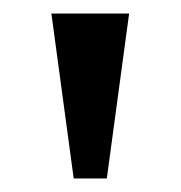

<svg xmlns="http://www.w3.org/2000/svg" viewBox="-20 -734 267 284"><path d="M89 -470H138L171 -714H56Z"/></svg>

Font: Noto Serif Myanmar SemiCondensed Medium
Style: Regular
Weight: 500
Width: 4
Designer: Ben Mitchell and the Monotype Design Team
Foundry: Monotype Imaging Inc.
Version: Version 2.106